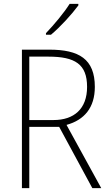

<svg xmlns="http://www.w3.org/2000/svg" viewBox="-20 -970 564 990"><path d="M384 -942V-950H339C310 -904 260 -844 217 -799V-791H243C291 -831 351 -897 384 -942ZM234 -714H93V0H131V-316H285L456 0H502L323 -326C414 -351 469 -414 469 -522C469 -666 387 -714 234 -714ZM230 -678C367 -678 429 -639 429 -522C429 -408 361 -351 256 -351H131V-678Z"/></svg>

Font: Noto Sans Lao SemiCondensed ExtraLight
Style: Regular
Weight: 200
Width: 4
Designer: Monotype Design Team
Foundry: Monotype Imaging Inc.
Version: Version 2.003